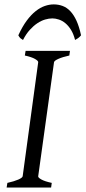

<svg xmlns="http://www.w3.org/2000/svg" viewBox="-20 -844 385 864"><path d="M292 -594.2Q261.2 -587.4 242.7 -579.1Q224.1 -570.8 223.1 -564L151.9 -50.8Q150.9 -44.9 166 -36.4Q181.2 -27.8 212.9 -21L210 0H9.8L13.2 -21Q43.9 -27.8 62.3 -35.9Q80.6 -43.9 82 -50.8L151.9 -564Q152.8 -569.8 137.7 -578.6Q122.6 -587.4 91.8 -594.2L95.2 -615.2H294.9ZM62.5 -685.1Q80.6 -724.6 100.3 -751.2Q120.1 -777.8 140.6 -793.9Q161.1 -810.1 181.6 -817.1Q202.1 -824.2 221.7 -824.2Q243.2 -824.2 262 -817.1Q280.8 -810.1 296.4 -793.7Q312 -777.3 324.2 -750.7Q336.4 -724.1 344.7 -685.1Q337.9 -676.8 331.5 -672.4Q325.2 -668 317.9 -664.1Q311 -690.9 299.6 -709.5Q288.1 -728 274.2 -739.5Q260.3 -751 244.9 -756.1Q229.5 -761.2 215.8 -761.2Q200.2 -761.2 182.9 -756.1Q165.5 -751 148.2 -739.5Q130.9 -728 114 -709.5Q97.2 -690.9 83.5 -664.1Q76.7 -668 72 -671.9Q67.4 -675.8 62.5 -685.1Z"/></svg>

Font: Gentium
Style: Italic
Weight: 400
Italic angle: -7°
Designer: J. Victor Gaultney
Version: Version 1.02; 2005; OFL release